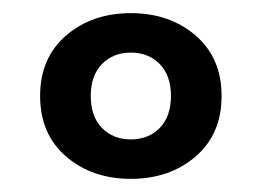

<svg xmlns="http://www.w3.org/2000/svg" viewBox="-20 -818 399 292"><path d="M41 -672Q41 -730 80.5 -764Q120 -798 179 -798Q238 -798 277.5 -764Q317 -730 317 -672Q317 -614 277.5 -580Q238 -546 179 -546Q120 -546 80.5 -580Q41 -614 41 -672ZM240 -672Q240 -703 223 -720.5Q206 -738 179 -738Q152 -738 135 -720.5Q118 -703 118 -672Q118 -641 135 -623.5Q152 -606 179 -606Q206 -606 223 -623.5Q240 -641 240 -672Z"/></svg>

Font: MaitreeSemiBold
Style: Regular
Weight: 600
Designer: CadsonDemak Team
Foundry: CadsonDemak
Version: Version 1.000